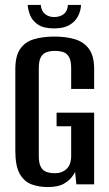

<svg xmlns="http://www.w3.org/2000/svg" viewBox="-20 -746 440 777"><path d="M173 11Q139 11 109 0.5Q79 -10 60.5 -41.5Q42 -73 42 -136V-466Q42 -520 62 -548.5Q82 -577 118 -587.5Q154 -598 201 -598Q248 -598 284 -587Q320 -576 340.5 -547.5Q361 -519 361 -466V-386H268V-470Q268 -500 259.5 -515Q251 -530 236.5 -535Q222 -540 202 -540Q184 -540 169 -535Q154 -530 145.5 -515Q137 -500 137 -470V-115Q137 -85 145.5 -70Q154 -55 169 -50Q184 -45 202 -45Q231 -45 249.5 -62.5Q268 -80 268 -115V-235H209V-290H361V0H289L284 -50Q282 -46 279 -41.5Q276 -37 274 -34Q262 -16 238.5 -2.5Q215 11 173 11ZM199 -631Q156 -631 133 -647Q110 -663 101.5 -685.5Q93 -708 92 -726H145Q147 -701 162.5 -689Q178 -677 199 -677Q222 -677 237.5 -688.5Q253 -700 255 -726H308Q307 -703 296 -681Q285 -659 261.5 -645Q238 -631 199 -631Z"/></svg>

Font: Alumni Sans SemiBold
Style: Regular
Weight: 600
Designer: Robert E. Leuschke
Foundry: Robert E. Leuschke
Version: Version 1.018